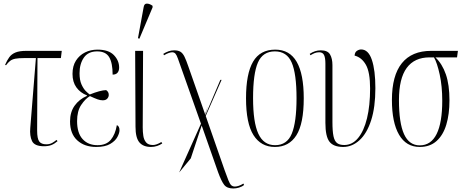

<svg xmlns="http://www.w3.org/2000/svg" viewBox="-20 -825 2636 1091"><path d="M230 6Q176 6 162 -23.5Q148 -53 152 -98L184 -495H119Q86 -495 67.5 -491.5Q49 -488 37.5 -479Q26 -470 14 -454L9 -457Q20 -482 32.5 -499.5Q45 -517 67.5 -526.5Q90 -536 130 -536H331L326 -495H193L191 -84Q191 -37 203 -21Q215 -5 243 -5Q263 -5 277.5 -13.5Q292 -22 301 -30L307 -23Q290 -8 272.5 -1Q255 6 230 6Z M527 10Q460 10 419 -27.5Q378 -65 378 -135Q378 -188 404 -224.5Q430 -261 474 -280V-283Q436 -298 414 -328.5Q392 -359 392 -405Q392 -450 411.5 -480.5Q431 -511 463 -527Q495 -543 534 -543Q597 -543 627 -512Q657 -481 657 -441Q657 -423 648 -412Q639 -401 620 -401Q620 -467 600.5 -500Q581 -533 532 -533Q481 -533 456.5 -497.5Q432 -462 432 -409Q432 -370 443 -345.5Q454 -321 467.5 -307.5Q481 -294 490 -288Q550 -312 583 -313Q588 -310 593 -303.5Q598 -297 598 -286Q598 -274 589.5 -264.5Q581 -255 564 -255Q550 -255 534.5 -260.5Q519 -266 491 -279Q465 -264 441.5 -229Q418 -194 418 -137Q418 -69 449.5 -34.5Q481 0 534 0Q584 0 609.5 -30.5Q635 -61 644 -114Q659 -108 659 -85Q659 -69 647 -46.5Q635 -24 606 -7Q577 10 527 10Z M838 10Q794 10 772 -16Q750 -42 750 -105L748 -536H793L791 -101Q791 -75 794.5 -52.5Q798 -30 810.5 -15.5Q823 -1 849 -1Q869 -1 897 -18L902 -10Q889 -1 872.5 4.5Q856 10 838 10ZM772 -605 764 -608 796 -783Q799 -805 815 -804.5Q831 -804 847 -792V-783Z M998 155 1122 -122 991 -492Q984 -512 977 -520Q970 -528 958 -528Q951 -528 939 -524Q927 -520 912 -511L908 -519Q922 -528 937.5 -533.5Q953 -539 969 -539Q993 -539 1006 -530.5Q1019 -522 1028.5 -502.5Q1038 -483 1050 -448L1145 -177L1161 -221L1146 -174L1147 -171L1232 -371H1239L1149 -166L1256 141Q1270 180 1278 200Q1286 220 1294 227.5Q1302 235 1315 235Q1324 235 1336.5 231Q1349 227 1363 218L1367 226Q1355 236 1338 241Q1321 246 1306 246Q1270 246 1254 225.5Q1238 205 1219 153L1126 -112L1064 75Z M1542 10Q1463 10 1420.5 -57Q1378 -124 1378 -267Q1378 -406 1418 -474.5Q1458 -543 1544 -543Q1626 -543 1666 -473.5Q1706 -404 1706 -267Q1706 -122 1664 -56Q1622 10 1542 10ZM1543 0Q1611 0 1638 -65.5Q1665 -131 1665 -267Q1665 -406 1637.5 -469.5Q1610 -533 1542 -533Q1473 -533 1445.5 -469.5Q1418 -406 1418 -267Q1418 -130 1448 -65Q1478 0 1543 0Z M1930 10Q1875 10 1852 -20Q1829 -50 1829 -127V-464Q1829 -496 1821.5 -512Q1814 -528 1794 -528Q1780 -528 1768.5 -523.5Q1757 -519 1744 -511L1740 -519Q1755 -529 1770.5 -534Q1786 -539 1803 -539Q1842 -539 1855.5 -515.5Q1869 -492 1869 -455V-132Q1869 -79 1875 -51Q1881 -23 1895.5 -12Q1910 -1 1936 -1Q1982 -1 2015 -41Q2048 -81 2065.5 -153Q2083 -225 2083 -322Q2083 -415 2059 -457Q2035 -499 1995 -509Q1996 -528 2008 -536Q2020 -544 2032 -544Q2073 -544 2093 -485Q2113 -426 2113 -324Q2113 -216 2089 -141.5Q2065 -67 2023 -28.5Q1981 10 1930 10Z M2365 10Q2288 10 2247.5 -59.5Q2207 -129 2207 -257Q2207 -396 2263.5 -466Q2320 -536 2430 -536H2582L2577 -499H2454Q2493 -462 2513.5 -402.5Q2534 -343 2534 -255Q2534 -176 2516 -116.5Q2498 -57 2460.5 -23.5Q2423 10 2365 10ZM2365 1Q2429 1 2461 -63.5Q2493 -128 2493 -253Q2493 -335 2478.5 -401.5Q2464 -468 2446 -499H2421Q2335 -499 2291 -439Q2247 -379 2247 -256Q2247 -126 2276 -62.5Q2305 1 2365 1Z"/></svg>

Font: Noto Serif Display ExtraCondensed ExtraLight
Style: Regular
Weight: 200
Width: 2
Designer: Monotype Design Team
Foundry: Monotype Imaging Inc.
Version: Version 2.009